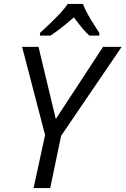

<svg xmlns="http://www.w3.org/2000/svg" viewBox="-20 -951 635 971"><path d="M262.2 -349.1 501 -713.9H595.2L289.1 -264.2L233.9 0H149.9L208 -268.1L91.8 -713.9H174.8ZM482.4 -771H432.1Q404.3 -794.4 353.5 -863.3Q288.1 -805.2 235.4 -771H182.1V-784.2Q298.8 -891.1 322.3 -931.2H399.4Q417.5 -882.8 461.9 -816.4L482.4 -784.2Z"/></svg>

Font: OpenSans-Italic
Style: Italic
Weight: 400
Italic angle: -12°
Foundry: Ascender Corporation
Version: Version 1.10